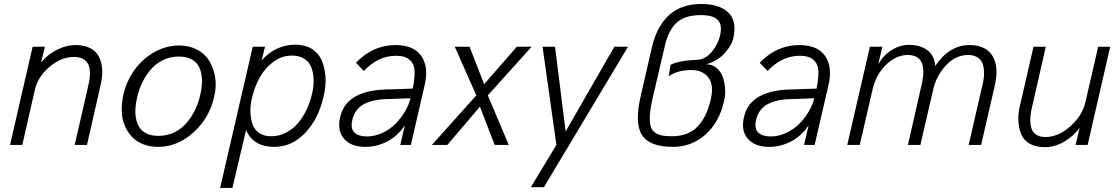

<svg xmlns="http://www.w3.org/2000/svg" viewBox="-20 -720 5561 954"><path d="M29.8 0 142.1 -487.8H203.1L184.1 -409.2Q215.3 -448.2 262 -472.2Q308.6 -496.1 356 -496.1Q391.6 -496.1 418 -485.4Q444.3 -474.6 459.5 -456.3Q474.6 -438 481.7 -411.9Q488.8 -385.7 487.8 -356.2Q486.8 -326.7 479 -293L412.1 0H351.1L418.9 -295.9Q452.6 -437 347.2 -437Q284.2 -437 226.6 -388.4Q168.9 -339.8 153.8 -275.9L90.8 0Z M765.1 9.8Q724.6 9.8 691.2 -3.4Q657.7 -16.6 635.5 -40.3Q613.3 -64 599.6 -96.4Q585.9 -128.9 585 -167.5Q584 -206.1 592.8 -249Q608.4 -316.9 648.4 -372.6Q688.5 -428.2 747.1 -461.2Q805.7 -494.1 870.1 -494.1Q919.9 -494.1 959 -473.6Q998 -453.1 1019.8 -417.7Q1041.5 -382.3 1049.1 -335.2Q1056.6 -288.1 1043 -234.9Q1019 -131.8 940.2 -61Q861.3 9.8 765.1 9.8ZM767.1 -44.9Q809.1 -44.9 844.7 -61.8Q880.4 -78.6 905.8 -107.9Q931.2 -137.2 948.5 -172.6Q965.8 -208 975.1 -249Q982.4 -279.8 983.6 -306.9Q984.9 -334 979.2 -358.6Q973.6 -383.3 960.7 -400.9Q947.8 -418.5 924.3 -428.7Q900.9 -439 868.2 -439Q826.7 -439 791.3 -422.1Q755.9 -405.3 730.5 -376.2Q705.1 -347.2 687.7 -311.3Q670.4 -275.4 661.1 -234.9Q653.8 -204.1 652.6 -177Q651.4 -149.9 657 -125.5Q662.6 -101.1 675.5 -83.3Q688.5 -65.4 711.7 -55.2Q734.9 -44.9 767.1 -44.9Z M1073.7 213.9 1235.8 -487.8H1296.9L1279.8 -419.9Q1349.6 -498 1448.7 -498Q1495.6 -498 1529.1 -477.3Q1562.5 -456.5 1578.1 -421.1Q1593.8 -385.7 1597.2 -338.1Q1600.6 -290.5 1586.9 -236.8Q1562.5 -129.9 1496.8 -60.1Q1431.2 9.8 1342.8 9.8Q1238.3 9.8 1202.6 -74.2L1134.8 213.9ZM1326.7 -43Q1365.7 -43 1400.1 -60.3Q1434.6 -77.6 1459.7 -107.2Q1484.9 -136.7 1502.4 -173.1Q1520 -209.5 1529.8 -251Q1539.6 -288.6 1538.3 -323.5Q1537.1 -358.4 1527.1 -385Q1517.1 -411.6 1492.4 -427.7Q1467.8 -443.8 1430.7 -443.8Q1381.3 -443.8 1339.6 -413.6Q1297.9 -383.3 1272 -337.6Q1246.1 -292 1232.9 -236.8Q1223.1 -199.2 1224.4 -164.1Q1225.6 -128.9 1234.9 -102.1Q1244.1 -75.2 1267.8 -59.1Q1291.5 -43 1326.7 -43Z M1795.4 9.8Q1724.6 9.8 1689.5 -30.5Q1654.3 -70.8 1670.4 -139.2Q1701.2 -275.9 1919.4 -275.9L2030.8 -279.8Q2041.5 -330.1 2040 -366.2Q2038.6 -402.3 2015.6 -422.6Q1992.7 -442.9 1947.8 -442.9Q1858.9 -442.9 1787.6 -367.2L1748.5 -408.2Q1833 -496.1 1944.8 -496.1Q2035.6 -496.1 2073.5 -441.7Q2111.3 -387.2 2089.8 -295.9L2021.5 0H1968.8L1991.7 -97.2Q1955.1 -43 1903.1 -16.6Q1851.1 9.8 1795.4 9.8ZM1802.7 -42Q1842.3 -42 1880.4 -59.8Q1918.5 -77.6 1946 -106Q1973.6 -134.3 1992.9 -167.2Q2012.2 -200.2 2019.5 -231.9L1920.4 -228Q1837.4 -228 1790.5 -203.9Q1743.7 -179.7 1730.5 -124Q1720.7 -80.6 1741.2 -61.3Q1761.7 -42 1802.7 -42Z M2126 0 2346.7 -246.1 2239.7 -487.8H2313L2385.7 -301.8L2547.9 -487.8H2621.6L2403.8 -246.1L2507.8 0H2438L2364.7 -189.9L2202.6 0Z M2617.7 210 2744.6 0 2675.8 -487.8H2737.8L2790.5 -66.9L3032.7 -487.8H3100.6L2682.6 210Z M3322.8 9.8Q3208 9.8 3169.9 -48.8Q3131.8 -107.4 3164.1 -245.1L3218.8 -483.9Q3270 -700.2 3463.9 -700.2Q3556.2 -700.2 3599.6 -657Q3643.1 -613.8 3623 -526.9Q3620.1 -513.2 3610.1 -495.8Q3600.1 -478.5 3584.2 -459.5Q3568.4 -440.4 3543 -424.1Q3517.6 -407.7 3488.8 -400.9Q3518.1 -400.4 3539.6 -383.1Q3561 -365.7 3570.6 -339.1Q3580.1 -312.5 3582.8 -279.5Q3585.4 -246.6 3576.7 -213.9Q3552.7 -110.4 3484.1 -50.3Q3415.5 9.8 3322.8 9.8ZM3316.9 -43Q3399.9 -43 3445.8 -90.8Q3491.7 -138.7 3511.7 -226.1Q3528.3 -299.8 3499 -335.9Q3469.7 -372.1 3416 -372.1Q3346.2 -372.1 3302.7 -340.8L3312 -397.9Q3352.1 -418.9 3442.9 -422.9Q3485.4 -424.3 3516.6 -462.4Q3547.9 -500.5 3557.6 -542Q3570.3 -596.2 3546.6 -620.6Q3522.9 -645 3461.9 -645Q3418.5 -645 3386.5 -633.5Q3354.5 -622.1 3334.5 -599.9Q3314.5 -577.6 3302.7 -551.5Q3291 -525.4 3282.7 -488.8L3223.6 -235.8Q3212.4 -187.5 3209.7 -154.3Q3207 -121.1 3211.4 -99.1Q3215.8 -77.1 3230 -64.9Q3244.1 -52.7 3264.6 -47.9Q3285.2 -43 3316.9 -43Z M3801.8 9.8Q3731 9.8 3695.8 -30.5Q3660.6 -70.8 3676.8 -139.2Q3707.5 -275.9 3925.8 -275.9L4037.1 -279.8Q4047.9 -330.1 4046.4 -366.2Q4044.9 -402.3 4022 -422.6Q3999 -442.9 3954.1 -442.9Q3865.2 -442.9 3793.9 -367.2L3754.9 -408.2Q3839.4 -496.1 3951.2 -496.1Q4042 -496.1 4079.8 -441.7Q4117.7 -387.2 4096.2 -295.9L4027.8 0H3975.1L3998 -97.2Q3961.4 -43 3909.4 -16.6Q3857.4 9.8 3801.8 9.8ZM3809.1 -42Q3848.6 -42 3886.7 -59.8Q3924.8 -77.6 3952.4 -106Q3980 -134.3 3999.3 -167.2Q4018.6 -200.2 4025.9 -231.9L3926.8 -228Q3843.8 -228 3796.9 -203.9Q3750 -179.7 3736.8 -124Q3727.1 -80.6 3747.6 -61.3Q3768.1 -42 3809.1 -42Z M4189.9 0 4302.2 -487.8H4364.3L4343.3 -398.9Q4366.7 -442.9 4408.4 -470Q4450.2 -497.1 4496.1 -497.1Q4553.2 -497.1 4588.4 -470.2Q4623.5 -443.4 4627 -392.1Q4696.3 -496.1 4797.4 -496.1Q4833 -496.1 4859.4 -485.4Q4885.7 -474.6 4901.4 -456.1Q4917 -437.5 4924.6 -411.9Q4932.1 -386.2 4931.2 -356.4Q4930.2 -326.7 4922.4 -293L4855 0H4793L4861.3 -295.9Q4866.7 -318.4 4868.7 -337.9Q4870.6 -357.4 4868.2 -378.2Q4865.7 -398.9 4857.7 -413.6Q4849.6 -428.2 4832.5 -437.5Q4815.4 -446.8 4790 -446.8Q4729 -446.8 4680.7 -395.5Q4632.3 -344.2 4617.2 -276.9L4553.2 0H4491.2L4559.1 -297.9Q4593.8 -446.8 4490.2 -446.8Q4448.7 -446.8 4411.1 -421.4Q4373.5 -396 4349.6 -357.9Q4325.7 -319.8 4315.9 -276.9L4252 0Z M5171.4 11.2Q5126.5 11.2 5096.4 -6.1Q5066.4 -23.4 5054.2 -52.7Q5042 -82 5040 -120.6Q5038.1 -159.2 5049.3 -201.2L5115.2 -487.8H5176.3L5108.4 -189.9Q5101.1 -161.1 5099.6 -136.5Q5098.1 -111.8 5103.3 -88.6Q5108.4 -65.4 5126.5 -52.2Q5144.5 -39.1 5174.3 -39.1Q5238.3 -39.1 5297.6 -91.8Q5356.9 -144.5 5372.6 -210L5436.5 -487.8H5496.1L5384.3 0H5324.2L5344.2 -85Q5321.8 -50.3 5273.2 -19.5Q5224.6 11.2 5171.4 11.2Z"/></svg>

Font: HK Grotesk Light Italic
Style: Regular
Weight: 300
Italic angle: -13°
Designer: Alfredo Marco Pradil and Stefan Peev
Foundry: Hanken Design Co.
Version: Version 1.000;PS 001.000;hotconv 1.0.88;makeotf.lib2.5.64775